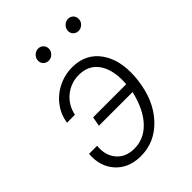

<svg xmlns="http://www.w3.org/2000/svg" viewBox="-210 -828 944 944"><g transform="rotate(-45 261.5 -356.0)"><path d="M29.8 0ZM282.2 -488.8Q223.6 -490.7 179.4 -456.1Q135.3 -421.4 123.5 -363.8L68.4 -363.3Q75.2 -413.6 106.2 -454.3Q137.2 -495.1 184.8 -517.6Q232.4 -540 284.7 -538.6Q375 -536.1 423.6 -467Q472.2 -397.9 464.4 -287.6L463.4 -275.9L462.4 -266.6Q447.8 -140.1 376 -64Q304.2 12.2 203.1 9.8Q123 7.8 76.4 -44.9Q29.8 -97.7 36.6 -178.7H92.8Q86.4 -119.1 117.9 -80.1Q149.4 -41 206.1 -39.1Q276.4 -36.6 327.6 -89.1Q378.9 -141.6 402.8 -242.2H168.5L177.7 -291.5H407.7Q411.6 -330.1 405.5 -367.2Q399.4 -404.3 382.8 -431.6Q349.1 -486.3 282.2 -488.8ZM183.1 -681.6Q184.1 -698.2 196.8 -710Q209.5 -721.7 224.6 -721.7Q241.7 -722.2 252.7 -710.4Q263.7 -698.7 262.7 -681.6Q261.7 -666.5 249.5 -654.5Q237.3 -642.6 220.7 -642.6Q204.1 -642.6 193.1 -653.6Q182.1 -664.6 183.1 -681.6ZM390.6 -681.2Q391.6 -697.8 404.3 -709.5Q417 -721.2 432.1 -721.2Q449.2 -721.7 460.2 -710Q471.2 -698.2 469.7 -681.2Q468.8 -665 456.5 -653.8Q444.3 -642.6 428.2 -642.1Q411.6 -642.1 400.6 -653.1Q389.6 -664.1 390.6 -681.2Z"/></g></svg>

Font: Roboto Light
Style: Italic
Weight: 300
Italic angle: -12°
Designer: Google
Version: Version 2.134; 2016; ttfautohint (v1.6)